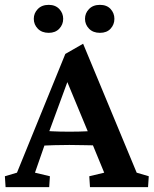

<svg xmlns="http://www.w3.org/2000/svg" viewBox="-24 -771 633 791"><path d="M-1 0 -3.9 -44.9 45.9 -59.6 245.1 -548.8 318.4 -590.8 539.1 -59.6 588.9 -44.9 585.9 0H346.7L343.8 -44.9L405.3 -59.6L350.6 -192.4L339.8 -224.6L239.3 -466.8L265.6 -465.8L177.7 -226.6L168 -197.3L120.1 -59.6L181.6 -44.9L178.7 0ZM147.5 -170.9V-232.4Q166 -231.4 192.9 -230Q219.7 -228.5 261.7 -228.5Q302.7 -228.5 330.6 -230Q358.4 -231.4 376 -232.4V-171.9Q352.5 -171.9 324.7 -172.9Q296.9 -173.8 261.7 -173.8Q226.6 -173.8 199.2 -172.9Q171.9 -171.9 147.5 -170.9ZM176.8 -635.7Q148.4 -635.7 131.8 -652.8Q115.2 -669.9 115.2 -693.4Q115.2 -716.8 131.8 -733.9Q148.4 -751 176.8 -751Q204.1 -751 220.2 -733.9Q236.3 -716.8 236.3 -693.4Q236.3 -669.9 220.2 -652.8Q204.1 -635.7 176.8 -635.7ZM387.7 -635.7Q359.4 -635.7 342.8 -652.8Q326.2 -669.9 326.2 -693.4Q326.2 -716.8 342.8 -733.9Q359.4 -751 387.7 -751Q416 -751 431.6 -733.9Q447.3 -716.8 447.3 -693.4Q447.3 -669.9 431.6 -652.8Q416 -635.7 387.7 -635.7Z"/></svg>

Font: Crimson Pro SemiBold
Style: Regular
Weight: 600
Designer: Jacques Le Bailly
Foundry: Baron von Fonthausen
Version: Version 1.003